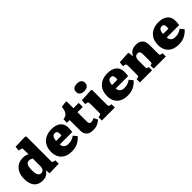

<svg xmlns="http://www.w3.org/2000/svg" viewBox="273 -2102 3436 3436"><g transform="rotate(-45 1991.0 -384.5)"><path d="M250 14Q178 14 129 -16.5Q80 -47 55.5 -104.5Q31 -162 31 -242Q31 -330 61 -394.5Q91 -459 148.5 -494Q206 -529 286 -529Q323 -529 350 -521.5Q377 -514 399 -503V-613Q399 -640 392 -651Q385 -662 359 -666L322 -672L331 -760L581 -767L597 -750V-134Q597 -112 602.5 -104Q608 -96 630 -92L662 -85V1L427 7L416 -73H411Q399 -50 378.5 -30.5Q358 -11 326.5 1.5Q295 14 250 14ZM320 -99Q346 -99 363.5 -111Q381 -123 390 -147.5Q399 -172 399 -206V-393Q381 -404 363 -410.5Q345 -417 323 -417Q294 -417 275 -399.5Q256 -382 247.5 -346Q239 -310 239 -255Q239 -201 248 -166.5Q257 -132 275 -115.5Q293 -99 320 -99Z M989 14Q898 14 836.5 -18.5Q775 -51 744.5 -108.5Q714 -166 714 -242Q714 -336 751.5 -400Q789 -464 855.5 -496.5Q922 -529 1007 -529Q1079 -529 1132 -506.5Q1185 -484 1213.5 -438.5Q1242 -393 1242 -328Q1242 -302 1240 -276Q1238 -250 1233 -229H919Q921 -195 936.5 -171.5Q952 -148 977.5 -136.5Q1003 -125 1037 -125Q1087 -125 1123 -138.5Q1159 -152 1195 -176L1251 -108Q1209 -56 1143.5 -21Q1078 14 989 14ZM917 -320H1052Q1054 -333 1055 -345Q1056 -357 1056 -369Q1056 -401 1041.5 -419Q1027 -437 999 -437Q971 -437 953.5 -422Q936 -407 927.5 -380.5Q919 -354 917 -320Z M1526 14Q1470 14 1431.5 -4Q1393 -22 1373 -57.5Q1353 -93 1353 -145V-413H1284V-500Q1335 -509 1362 -530Q1389 -551 1402.5 -587.5Q1416 -624 1421 -679L1531 -694L1551 -684V-515H1685V-413H1551V-184Q1551 -151 1561 -132Q1571 -113 1603 -113Q1622 -113 1641.5 -119.5Q1661 -126 1679 -137L1718 -61Q1687 -30 1640 -8Q1593 14 1526 14Z M1754 0V-84L1793 -90Q1809 -93 1814.5 -102.5Q1820 -112 1820 -139V-351Q1820 -385 1813.5 -397Q1807 -409 1784 -413L1751 -418L1758 -509L2002 -522L2018 -512V-138Q2018 -116 2022 -105Q2026 -94 2045 -90L2083 -83V0ZM1905 -593Q1850 -593 1819.5 -618Q1789 -643 1789 -689Q1789 -733 1818.5 -758Q1848 -783 1905 -783Q1963 -783 1991.5 -758.5Q2020 -734 2020 -688Q2020 -643 1989 -618Q1958 -593 1905 -593Z M2404 14Q2313 14 2251.5 -18.5Q2190 -51 2159.5 -108.5Q2129 -166 2129 -242Q2129 -336 2166.5 -400Q2204 -464 2270.5 -496.5Q2337 -529 2422 -529Q2494 -529 2547 -506.5Q2600 -484 2628.5 -438.5Q2657 -393 2657 -328Q2657 -302 2655 -276Q2653 -250 2648 -229H2334Q2336 -195 2351.5 -171.5Q2367 -148 2392.5 -136.5Q2418 -125 2452 -125Q2502 -125 2538 -138.5Q2574 -152 2610 -176L2666 -108Q2624 -56 2558.5 -21Q2493 14 2404 14ZM2332 -320H2467Q2469 -333 2470 -345Q2471 -357 2471 -369Q2471 -401 2456.5 -419Q2442 -437 2414 -437Q2386 -437 2368.5 -422Q2351 -407 2342.5 -380.5Q2334 -354 2332 -320Z M2717 0V-83L2753 -90Q2768 -93 2773 -102Q2778 -111 2778 -138V-357Q2778 -387 2772 -398.5Q2766 -410 2744 -414L2710 -419L2718 -510L2935 -523L2952 -513L2960 -421H2964Q2987 -472 3031.5 -500.5Q3076 -529 3143 -529Q3204 -529 3241.5 -506.5Q3279 -484 3296 -445Q3313 -406 3313 -358V-129Q3313 -109 3318.5 -100Q3324 -91 3343 -88L3374 -83V0H3067V-82L3088 -86Q3105 -89 3109.5 -98Q3114 -107 3114 -128V-310Q3114 -343 3108.5 -362.5Q3103 -382 3090 -390.5Q3077 -399 3056 -399Q3034 -399 3016 -389.5Q2998 -380 2987.5 -357Q2977 -334 2977 -293V-131Q2977 -109 2981 -99.5Q2985 -90 3001 -87L3025 -82V0Z M3695 14Q3604 14 3542.5 -18.5Q3481 -51 3450.5 -108.5Q3420 -166 3420 -242Q3420 -336 3457.5 -400Q3495 -464 3561.5 -496.5Q3628 -529 3713 -529Q3785 -529 3838 -506.5Q3891 -484 3919.5 -438.5Q3948 -393 3948 -328Q3948 -302 3946 -276Q3944 -250 3939 -229H3625Q3627 -195 3642.5 -171.5Q3658 -148 3683.5 -136.5Q3709 -125 3743 -125Q3793 -125 3829 -138.5Q3865 -152 3901 -176L3957 -108Q3915 -56 3849.5 -21Q3784 14 3695 14ZM3623 -320H3758Q3760 -333 3761 -345Q3762 -357 3762 -369Q3762 -401 3747.5 -419Q3733 -437 3705 -437Q3677 -437 3659.5 -422Q3642 -407 3633.5 -380.5Q3625 -354 3623 -320Z"/></g></svg>

Font: Literata ExtraBold
Style: Regular
Weight: 800
Designer: Latin by Veronika Burian and Jose Scaglione. Greek by Irene Vlachou. Cyrillic by Vera Evstafieva.
Foundry: TypeTogether
Version: Version 3.103;gftools[0.9.29]